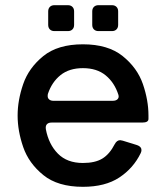

<svg xmlns="http://www.w3.org/2000/svg" viewBox="-20 -708 635 741"><path d="M529 -235H179Q167 -235 161 -228.5Q155 -222 157 -209Q168 -151 203.5 -115Q239 -79 300 -79Q347 -79 375 -96Q403 -113 423 -152Q431 -167 444 -167Q446 -167 454 -165L509 -148Q526 -142 526 -129Q526 -123 523 -117Q495 -59 440.5 -23Q386 13 300 13Q203 13 147 -32.5Q91 -78 69.5 -140.5Q48 -203 48 -262Q48 -321 69.5 -383.5Q91 -446 147 -491.5Q203 -537 300 -537Q397 -537 453.5 -491.5Q510 -446 531.5 -383.5Q553 -321 553 -262V-249Q553 -235 529 -235ZM165 -346Q164 -343 164 -337Q164 -329 170 -324Q176 -319 186 -319H415Q428 -319 434 -325.5Q440 -332 437 -342Q422 -389 388 -417Q354 -445 300 -445Q247 -445 213.5 -418Q180 -391 165 -346ZM242 -588H190Q179 -588 172.5 -594.5Q166 -601 166 -612V-664Q166 -675 172.5 -681.5Q179 -688 190 -688H242Q253 -688 259.5 -681.5Q266 -675 266 -664V-612Q266 -601 259.5 -594.5Q253 -588 242 -588ZM412 -588H360Q349 -588 342.5 -594.5Q336 -601 336 -612V-664Q336 -675 342.5 -681.5Q349 -688 360 -688H412Q423 -688 429.5 -681.5Q436 -675 436 -664V-612Q436 -601 429.5 -594.5Q423 -588 412 -588Z"/></svg>

Font: Shippori Gochic B2 Bold
Style: Regular
Weight: 700
Designer: FONTDASU
Foundry: FONTDASU / Google Inc. / but / Adobe
Version: Version 1.130